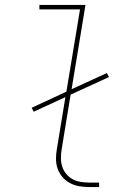

<svg xmlns="http://www.w3.org/2000/svg" viewBox="-20 -755 540 775"><path d="M340 0Q319 0 299 -3.5Q279 -7 261.5 -16.5Q244 -26 231.5 -41Q219 -56 212.5 -74.5Q206 -93 206 -114Q206 -135 210 -156L244 -363L116 -304L108 -320L248 -385L303 -717H139V-735H325L269 -395L411 -460L420 -444L265 -373L229 -153Q226 -135 226 -117Q226 -99 231 -83Q236 -67 247 -53.5Q258 -40 272.5 -32Q287 -24 304.5 -21Q322 -18 340 -18H380V0Z"/></svg>

Font: Iosevka SS04 Thin Oblique
Style: Regular
Weight: 100
Italic angle: -9°
Monospace: yes
Designer: Belleve Invis
Foundry: Belleve Invis
Version: Version 19.0.0; ttfautohint (v1.8.4)